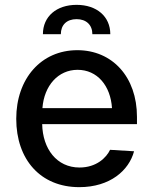

<svg xmlns="http://www.w3.org/2000/svg" viewBox="-20 -761 630 792"><path d="M307 11C434 11 512 -58 533 -137L434 -143C419 -111 378 -70 308 -70C214 -70 156 -147 154 -249H545V-279C545 -444 443 -554 299 -554C149 -554 47 -436 47 -271C47 -103 147 11 307 11ZM155 -315C162 -408 220 -473 300 -473C381 -473 436 -408 442 -315ZM157 -620H231C231 -658 255 -682 296 -682C336 -682 361 -658 361 -620H435C435 -693 379 -741 296 -741C213 -741 157 -693 157 -620Z"/></svg>

Font: Wafeq Medium
Style: Regular
Weight: 500
Designer: Rasmus Andersson & Azza Alameddine
Foundry: Google & TypeTogether
Version: Version 3.000;January 28, 2025;FontCreator 15.0.0.3014 64-bi